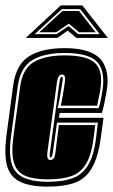

<svg xmlns="http://www.w3.org/2000/svg" viewBox="-25 -683 421 714"><path d="M153 11Q86 11 49 -7.5Q12 -26 1 -67.5Q-10 -109 -1 -179L24 -365Q35 -444 83.5 -474Q132 -504 215 -504Q296 -504 335.5 -475Q375 -446 375 -381Q375 -364 371 -341Q367 -318 362.5 -296.5Q358 -275 354 -263H197L194 -245H360L350 -173Q340 -97 316 -57Q292 -17 252 -3Q212 11 153 11ZM153 -7Q208 -7 244.5 -20Q281 -33 303 -69.5Q325 -106 333 -176L339 -227H187L171 -113Q168 -97 164 -97Q159 -97 160 -111L196 -377Q198 -389 199.5 -393Q201 -397 204 -397Q210 -397 208 -385Q207 -377 203.5 -356Q200 -335 196 -313Q192 -291 189 -281H342Q345 -290 349 -308Q353 -326 356 -346Q359 -366 359 -381Q359 -440 324 -463Q289 -486 215 -486Q140 -486 95.5 -459.5Q51 -433 41 -362L16 -176Q3 -81 34 -44Q65 -7 153 -7ZM153 -16Q102 -16 70.5 -28.5Q39 -41 27.5 -75.5Q16 -110 25 -176L50 -361Q59 -428 101 -452.5Q143 -477 215 -477Q287 -477 319 -456Q351 -435 351 -385Q351 -363 345.5 -335Q340 -307 336 -290H201Q203 -297 206.5 -317.5Q210 -338 213.5 -359Q217 -380 217 -390Q217 -406 206 -406Q191 -406 187 -379L151 -115Q148 -88 162 -88Q169 -88 174 -93.5Q179 -99 181 -115L194 -218H329L324 -176Q316 -109 295.5 -74.5Q275 -40 240 -28Q205 -16 153 -16ZM201 -663H281L376 -542H259L227 -569L188 -542H71ZM104 -556H185L230 -586L266 -556H346L273 -649H205ZM121 -563 207 -642H269L331 -563H269L231 -595L184 -563Z"/></svg>

Font: Alumni Sans Collegiate One SC
Style: Italic
Weight: 400
Italic angle: -8°
Designer: Robert E. Leuschke
Foundry: Robert E. Leuschke
Version: Version 1.100